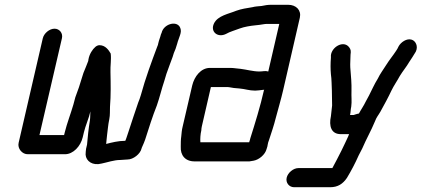

<svg xmlns="http://www.w3.org/2000/svg" viewBox="-20 -630 1763 803"><path d="M159 -470 58 -33C52 -9 73 16 97 15H252C286 15 317 -18 326 -56L331 -77C337 -103 352 -136 358 -164C357 -150 358 -142 356 -126C350 -90 347 -59 344 -25L340 -8C339 0 338 8 338 17C340 44 367 64 405 54C430 49 456 39 484 39C492 39 506 37 514 37C537 37 567 14 572 -9C572 -11 574 -14 576 -19C580 -28 584 -37 587 -46C602 -93 618 -144 636 -189C648 -223 656 -259 667 -291L676 -321C680 -334 698 -380 702 -392L707 -408C713 -421 716 -430 721 -447C724 -460 730 -472 733 -483L735 -490C738 -501 736 -511 731 -519C714 -544 664 -528 656 -493L653 -486C650 -473 645 -463 642 -449C641 -444 640 -439 638 -436C614 -372 588 -302 569 -232C566 -221 562 -211 558 -201C544 -161 531 -120 517 -78L509 -54C507 -49 506 -45 504 -41H502C475 -41 447 -34 424 -28C426 -43 426 -54 428 -67C431 -88 432 -108 437 -131C441 -151 439 -165 440 -183C444 -231 443 -282 442 -328C441 -355 446 -381 443 -406C435 -420 421 -441 396 -441C391 -441 385 -439 379 -434C367 -424 354 -404 350 -382L349 -375C344 -360 335 -341 329 -325L323 -306C315 -278 306 -252 295 -223L287 -193C276 -155 260 -114 251 -77L248 -65H145L239 -470C244 -491 229 -510 208 -510C187 -510 164 -491 159 -470Z M1065 -331C1039 -331 1011 -339 987 -342L968 -344C959 -345 952 -346 944 -346H858C820 -346 793 -310 784 -273L744 -101C742 -94 741 -86 740 -79L738 -59C736 -47 736 -28 736 -17C734 19 754 45 794 45H1023C1028 44 1034 43 1041 42C1063 38 1089 17 1095 -7C1098 -14 1099 -21 1100 -27C1101 -32 1102 -37 1105 -44C1116 -78 1125 -103 1134 -139C1143 -173 1156 -217 1164 -252L1234 -556C1241 -587 1219 -610 1185 -610H1115C1100 -610 1088 -608 1074 -605C1063 -604 1046 -603 1036 -600C1012 -596 990 -593 968 -585C937 -572 891 -565 875 -532C858 -497 891 -471 925 -488C942 -498 963 -503 983 -511C1002 -518 1027 -522 1047 -524L1065 -526C1075 -527 1086 -530 1096 -530H1148L1102 -331C1089 -335 1080 -331 1065 -331ZM1027 -52C1027 -50 1024 -41 1023 -38C1022 -34 1022 -35 1022 -35H818C817 -49 818 -68 822 -85C822 -90 823 -96 824 -101L862 -266H926C931 -266 935 -266 940 -265L958 -262C965 -261 972 -261 981 -260C1005 -258 1022 -251 1047 -251C1058 -251 1068 -253 1078 -254C1080 -254 1082 -254 1085 -255L1084 -253C1069 -186 1046 -112 1027 -52Z M1179 113C1174 134 1189 153 1210 153H1361C1393 153 1414 139 1431 114C1449 84 1465 54 1480 20L1495 -9C1513 -51 1531 -81 1548 -122C1555 -141 1562 -147 1571 -163C1587 -192 1604 -223 1617 -251C1627 -272 1642 -293 1652 -312C1664 -332 1681 -352 1691 -370C1701 -385 1709 -397 1719 -414C1730 -437 1718 -459 1702 -464C1681 -471 1656 -453 1647 -436C1644 -430 1641 -423 1637 -418C1624 -398 1608 -379 1595 -358C1582 -337 1570 -322 1560 -301C1545 -277 1536 -255 1523 -230L1510 -206C1501 -187 1490 -172 1481 -155H1479C1472 -153 1464 -151 1459 -149H1444C1447 -162 1446 -171 1449 -184C1452 -205 1449 -228 1450 -249V-273C1450 -280 1449 -287 1449 -296L1445 -348C1444 -364 1446 -383 1446 -401L1447 -411C1448 -422 1443 -430 1436 -437C1412 -459 1368 -433 1364 -399V-389C1362 -365 1362 -341 1364 -319C1367 -300 1367 -271 1368 -251C1369 -231 1368 -209 1369 -189C1367 -173 1366 -160 1364 -144C1355 -103 1365 -69 1405 -69H1440C1435 -55 1428 -43 1422 -29L1408 0C1395 25 1383 50 1370 73H1228C1207 73 1184 92 1179 113Z"/></svg>

Font: Electronic
Style: ExBdIt
Weight: 800
Version: Version 1.011